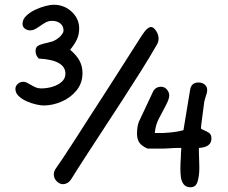

<svg xmlns="http://www.w3.org/2000/svg" viewBox="-20 -747 961 810"><path d="M246 30Q231 30 219 17.5Q207 5 207 -11Q207 -23 214 -34Q226 -51 247.5 -83Q269 -115 296.5 -158Q324 -201 355.5 -250Q387 -299 419.5 -349Q452 -399 482 -446.5Q512 -494 537.5 -533.5Q563 -573 580 -600Q592 -618 601 -625.5Q610 -633 617 -633Q623 -633 628.5 -628.5Q634 -624 639 -616Q649 -601 649 -584Q649 -570 641 -557Q611 -505 573 -444.5Q535 -384 494 -321Q453 -258 413.5 -197.5Q374 -137 339.5 -84Q305 -31 281 8Q273 20 264 25Q255 30 246 30ZM784 43Q764 43 754.5 30Q745 17 743 -1Q741 -19 741 -34Q741 -47 741.5 -59.5Q742 -72 743 -85Q743 -94 743.5 -103Q744 -112 745 -122L744 -123H734Q724 -123 712.5 -122.5Q701 -122 690 -121Q679 -120 667.5 -120Q656 -120 645 -120H603Q579 -130 568.5 -144.5Q558 -159 558 -184Q558 -201 561 -216.5Q564 -232 570 -242L624 -357Q634 -381 660 -381Q674 -381 684 -369.5Q694 -358 694 -344Q694 -331 682 -307Q670 -283 660 -265L651 -248Q644 -235 639.5 -220.5Q635 -206 633 -186H669Q671 -186 691 -187.5Q711 -189 728 -192Q753 -197 754 -198L782 -368Q787 -399 817 -399Q834 -399 844 -390Q854 -381 854 -367Q854 -360 852 -352.5Q850 -345 847 -337Q846 -333 844.5 -328.5Q843 -324 842 -319Q841 -313 839.5 -300.5Q838 -288 836 -274Q834 -255 831 -235.5Q828 -216 828 -207V-205Q828 -203 840 -198Q850 -194 861 -187Q872 -180 872 -163Q872 -126 820 -123L819 -120V-109Q819 -94 820 -76Q821 -58 821 -39Q821 -8 814 17.5Q807 43 784 43ZM165 -302Q152 -302 132 -306.5Q112 -311 92 -320Q72 -329 58.5 -342Q45 -355 45 -372Q45 -384 55 -393Q65 -402 78 -402Q86 -402 94 -398Q102 -394 110 -389Q120 -383 130.5 -378.5Q141 -374 154 -374Q178 -374 201.5 -381Q225 -388 240.5 -402Q256 -416 256 -436Q256 -494 143 -500L142 -502Q130 -514 130 -532Q130 -551 147.5 -557.5Q165 -564 182 -567Q187 -569 192 -570Q197 -571 201 -572Q221 -580 234.5 -594Q248 -608 248 -618Q248 -637 234.5 -648Q221 -659 200 -659Q184 -659 171 -651.5Q158 -644 147 -636Q137 -629 127.5 -624Q118 -619 107 -619Q94 -619 84.5 -626.5Q75 -634 75 -646Q75 -665 90.5 -680Q106 -695 128 -705.5Q150 -716 171.5 -721.5Q193 -727 206 -727Q251 -727 282.5 -697.5Q314 -668 314 -627Q314 -602 305 -582Q296 -562 276 -537Q304 -513 316 -490Q328 -467 328 -439Q328 -396 302.5 -365Q277 -334 239 -318Q201 -302 165 -302Z"/></svg>

Font: Fuzzy Bubbles
Style: Bold
Weight: 700
Designer: Robert E. Leuschke
Foundry: Robert E. Leuschke
Version: Version 1.010; ttfautohint (v1.8.3)